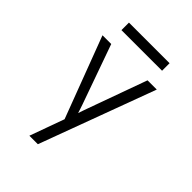

<svg xmlns="http://www.w3.org/2000/svg" viewBox="-244 -790 1103 1103"><g transform="rotate(45 308.0 -238.0)"><path d="M198 194 274 -16 87 -511H158L287 -148Q291 -136.5 295.2 -123.8Q299.5 -111 304 -96Q308.5 -109.5 313 -122.5Q317.5 -135.5 322 -148L453 -511H528L267 194ZM143 -609V-670H473V-609Z"/></g></svg>

Font: Overpass Mono Light
Style: Regular
Weight: 300
Monospace: yes
Designer: Delve Withrington, Dave Bailey
Foundry: Delve Fonts LLC
Version: Version 4.000